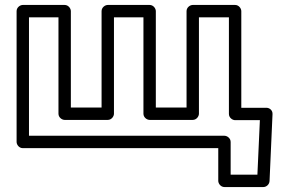

<svg xmlns="http://www.w3.org/2000/svg" viewBox="-20 -573 1149 775"><path d="M216 -503V-114C216 -99 230 -89 241 -89H415C430 -89 440 -103 440 -114V-503H559V-114C559 -99 573 -89 584 -89H758C773 -89 783 -103 783 -114V-503H904V-113C904 -98 918 -88 929 -88H1029L1019 132H911V0C911 -15 897 -25 886 -25H97V-503ZM266 -528C266 -539 256 -553 241 -553H72C61 -553 47 -543 47 -528V0C47 11 57 25 72 25H861V157C861 168 871 182 886 182H1043C1055 182 1067 172 1068 158L1080 -112C1081 -128 1068 -138 1055 -138H954V-528C954 -539 944 -553 929 -553H758C747 -553 733 -543 733 -528V-139H609V-528C609 -539 599 -553 584 -553H415C404 -553 390 -543 390 -528V-139H266Z"/></svg>

Font: Asimov
Style: XWidOu
Weight: 500
Designer: Google
Version: Version 2.000980; 2014